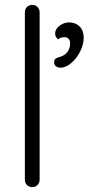

<svg xmlns="http://www.w3.org/2000/svg" viewBox="-20 -760 360 780"><path d="M111 0Q98 0 89.5 -8.5Q81 -17 81 -30V-710Q81 -723 89.5 -731.5Q98 -740 111 -740Q124 -740 132.5 -731.5Q141 -723 141 -710V-30Q141 -17 132.5 -8.5Q124 0 111 0ZM226 -485Q215 -485 207.5 -490.5Q200 -496 200 -507Q200 -517 205 -521Q210 -525 220.5 -528Q231 -531 236 -534Q250 -541 257.5 -554.5Q265 -568 265 -584Q265 -595 259 -602Q253 -609 243 -609Q226 -609 216 -600Q204 -610 204 -624Q204 -642 222 -655.5Q240 -669 261 -669Q287 -669 303.5 -652.5Q320 -636 320 -607Q320 -579 305.5 -550.5Q291 -522 269 -503.5Q247 -485 226 -485Z"/></svg>

Font: Quicksand
Style: Regular
Weight: 400
Designer: Andrew Paglinawan
Foundry: Andrew Paglinawan
Version: Version 3.000